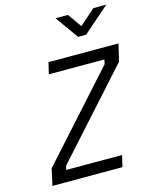

<svg xmlns="http://www.w3.org/2000/svg" viewBox="-134 -1013 883 1102"><g transform="rotate(-15 308.0 -462.5)"><path d="M606 -925 449 -788H402L304 -925H378L436 -843L529 -925ZM184 -624 200 -692H616L592 -590L144 -92L138 -68H470L454 0H38L60 -99L508 -597L514 -624Z"/></g></svg>

Font: Titillium Web
Style: Italic
Weight: 400
Italic angle: -13°
Version: Version 1.002;PS 57.000;hotconv 1.0.70;makeotf.lib2.5.55311